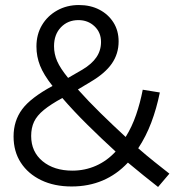

<svg xmlns="http://www.w3.org/2000/svg" viewBox="-20 -731 709 764"><path d="M265 11Q196 11 144 -14Q92 -39 63 -83.5Q34 -128 34 -188Q34 -250 68 -296Q102 -342 189 -389Q154 -433 139.5 -469.5Q125 -506 125 -546Q125 -594 147 -631Q169 -668 207.5 -689.5Q246 -711 294 -711Q340 -711 375.5 -692.5Q411 -674 431.5 -641.5Q452 -609 452 -566Q452 -517 425 -478Q398 -439 340 -405L290 -375Q331 -329 380 -281Q429 -233 480 -186Q505 -226 521.5 -274Q538 -322 548 -374L616 -363Q603 -299 582 -243.5Q561 -188 530 -141Q562 -113 594 -87.5Q626 -62 654 -40L609 13Q581 -9 550.5 -33.5Q520 -58 489 -84Q400 11 265 11ZM251 -421 308 -454Q345 -476 363.5 -503Q382 -530 382 -564Q382 -602 356 -626.5Q330 -651 292 -651Q250 -651 222.5 -622.5Q195 -594 195 -547Q195 -516 207.5 -487.5Q220 -459 251 -421ZM268 -52Q318 -52 362 -71.5Q406 -91 440 -128Q382 -181 327 -235.5Q272 -290 228 -341Q182 -316 154.5 -293.5Q127 -271 115.5 -246.5Q104 -222 104 -190Q104 -127 149.5 -89.5Q195 -52 268 -52Z"/></svg>

Font: Red Hat Text
Style: Regular
Weight: 400
Designer: Pentagram, MCKL
Foundry: MCKL
Version: Version 1.030